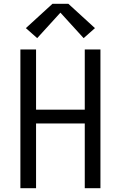

<svg xmlns="http://www.w3.org/2000/svg" viewBox="-20 -997 640 1017"><path d="M88 0V-735H171V-416H429V-735H512V0H429V-343H171V0ZM177 -795 117 -848 258 -977H342L483 -848L423 -795L300 -930Z"/></svg>

Font: Iosevka SS04 Extended
Style: Regular
Weight: 400
Width: 7
Monospace: yes
Designer: Belleve Invis
Foundry: Belleve Invis
Version: Version 19.0.0; ttfautohint (v1.8.4)